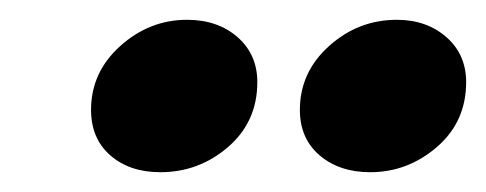

<svg xmlns="http://www.w3.org/2000/svg" viewBox="-20 -797 491 194"><path d="M72 -686Q72 -724 101.5 -750.5Q131 -777 169 -777Q200 -777 220 -759.5Q240 -742 240 -714Q240 -674 210.5 -648.5Q181 -623 142 -623Q111 -623 91.5 -640Q72 -657 72 -686ZM283 -686Q283 -724 312.5 -750.5Q342 -777 381 -777Q411 -777 431 -759.5Q451 -742 451 -714Q451 -674 421.5 -648.5Q392 -623 354 -623Q323 -623 303 -640Q283 -657 283 -686Z"/></svg>

Font: Open Sauce Sans
Style: Bold Italic
Weight: 700
Italic angle: -10°
Designer: Alfredo Marco Pradil
Foundry: Creative Sauce Fz LLC
Version: Version 1.477